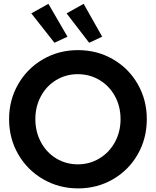

<svg xmlns="http://www.w3.org/2000/svg" viewBox="-20 -994 829 1021"><path d="M28.3 -360.4Q28.3 -462.4 76.7 -546.4Q125 -630.4 209 -679Q293 -727.5 394.5 -727.5Q496.6 -727.5 580.6 -679Q664.6 -630.4 712.6 -546.4Q760.7 -462.4 760.7 -360.4Q760.7 -257.8 712.6 -173.6Q664.6 -89.4 580.8 -40.8Q497.1 7.8 395.5 7.8Q293.9 7.8 209.7 -40.8Q125.5 -89.4 76.9 -173.6Q28.3 -257.8 28.3 -360.4ZM621.1 -360.4Q621.1 -428.2 591.1 -482.9Q561 -537.6 508.8 -568.6Q456.5 -599.6 393.6 -599.6Q331.1 -599.6 279.3 -568.6Q227.5 -537.6 197.8 -482.7Q168 -427.7 168 -360.4Q168 -293.5 197.5 -238.3Q227.1 -183.1 278.8 -151.6Q330.6 -120.1 393.6 -120.1Q457 -120.1 509.3 -151.9Q561.5 -183.6 591.3 -238.5Q621.1 -293.5 621.1 -360.4ZM146.5 -922.9 237.3 -973.6 338.9 -798.8 269.5 -766.6ZM334 -922.9 424.8 -973.6 523.4 -798.8 454.1 -766.6Z"/></svg>

Font: Reddit Sans Vanilla
Style: Bold
Weight: 700
Designer: Stephen Hutchings
Foundry: Reddit
Version: Version 1.013